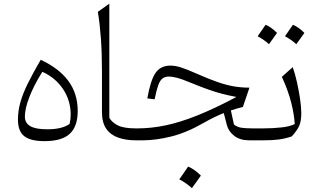

<svg xmlns="http://www.w3.org/2000/svg" viewBox="-20 -752 1707 1029"><path d="M218.3 4.4Q143.1 4.4 109.6 -22.5Q76.2 -49.3 76.2 -110.8Q76.2 -158.2 89.6 -205.1Q103 -252 130.1 -306.6Q157.2 -361.3 198.2 -431.6Q295.9 -386.2 346.2 -318.4Q396.5 -250.5 396.5 -157.2Q396.5 -74.7 354.2 -35.2Q312 4.4 218.3 4.4ZM207 -367.2Q161.6 -294.9 137.5 -232.4Q113.3 -169.9 113.3 -127Q113.3 -92.8 142.3 -75.9Q171.4 -59.1 232.9 -59.1Q313 -59.1 353 -87.9Q358.9 -111.3 358.9 -137.7Q358.9 -212.4 318.4 -273.9Q277.8 -335.4 207 -367.2Z M565.9 -732.4V-120.6Q580.6 -95.2 612.3 -79.6Q644 -64 707 -64H707.5V0H707Q655.3 0 614.3 -14.2Q573.2 -28.3 549.8 -61.5Q526.4 -94.7 526.4 -151.9V-372.1Q526.4 -466.8 520.8 -545.7Q515.1 -624.5 504.4 -688.5Z M893.6 -400.4Q918.5 -400.4 949.2 -390.9Q980 -381.3 1037.1 -356Q1101.1 -327.6 1148.2 -311.5Q1195.3 -295.4 1235.1 -288.8Q1274.9 -282.2 1316.9 -282.2L1281.7 -178.7Q1249.5 -170.9 1217.3 -160.2L1233.9 -84.5Q1251.5 -70.8 1273.7 -67.4Q1295.9 -64 1332 -64H1379.4V0H1314.5Q1267.1 0 1236.1 -23.4Q1205.1 -46.9 1195.8 -82L1179.2 -146Q1155.3 -136.7 1127.7 -123.3Q1100.1 -109.9 1072.8 -94.2Q980.5 -41 897.7 -20.5Q814.9 0 745.6 0H707.5Q692.9 0 692.9 -30.8V-33.2Q692.9 -64 707.5 -64H718.8Q790 -64 867.4 -80.1Q944.8 -96.2 1037.6 -133.3Q1130.4 -170.4 1247.1 -232.4Q1205.6 -240.2 1169.9 -249.5Q1134.3 -258.8 1095.7 -272.5Q1057.1 -286.1 1005.9 -307.1Q955.6 -328.1 928.7 -335Q901.9 -341.8 886.2 -341.8Q864.7 -341.8 851.1 -331.5Q837.4 -321.3 827.9 -294.9Q818.4 -268.6 808.6 -219.7L769.5 -224.6Q786.6 -321.8 813.5 -361.1Q840.3 -400.4 893.6 -400.4ZM988.3 140.6Q1002.9 146.5 1019.8 158Q1036.6 169.4 1056.6 189Q1044.9 205.6 1033 222.4Q1021 239.3 1008.3 256.3Q993.2 242.2 975.8 230.2Q958.5 218.3 940.9 209Q953.1 191.9 964.6 175.3Q976.1 158.7 988.3 140.6Z M1421.4 -515.1Q1395.5 -539.1 1360.8 -557.6Q1383.3 -588.9 1403.3 -619.1Q1430.7 -608.9 1464.8 -575.7Q1446.3 -548.8 1421.4 -515.1ZM1507.3 -557.6Q1527.3 -585.9 1549.8 -619.1Q1579.6 -607.4 1611.3 -575.7Q1600.6 -560.5 1589.8 -545.4Q1579.1 -530.3 1567.9 -515.1Q1542 -539.1 1507.3 -557.6ZM1379.4 0Q1364.7 0 1364.7 -30.8V-33.2Q1364.7 -64 1379.4 -64H1393.6Q1444.3 -64 1490.5 -69.3Q1536.6 -74.7 1559.6 -87.4Q1556.6 -138.2 1541 -200.9Q1525.4 -263.7 1490.7 -340.3L1548.8 -392.1Q1561 -358.4 1571.5 -311.8Q1582 -265.1 1588.4 -220.2Q1594.7 -175.3 1594.7 -146.5Q1594.7 -103.5 1584 -78.6Q1573.2 -53.7 1543.9 -21Q1507.8 -8.8 1473.9 -4.4Q1439.9 0 1391.1 0Z"/></svg>

Font: Pinar DS1 Light
Style: Regular
Weight: 300
Designer: Amin Abedi
Version: Version 3.000